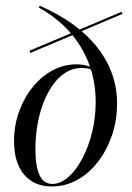

<svg xmlns="http://www.w3.org/2000/svg" viewBox="-20 -650 467 681"><path d="M163.7 11.3Q100.8 11.3 65.3 -31Q29.8 -73.4 29.8 -149.2Q29.8 -204.8 47.6 -254Q65.3 -303.2 96 -341.1Q126.6 -379 166.5 -400.4Q206.5 -421.8 250.8 -421.8Q272.6 -421.8 290.3 -416.5Q308.1 -411.3 320.2 -400L321 -392.7Q310.5 -401.6 298.4 -405.2Q286.3 -408.9 269.4 -408.9Q234.7 -408.9 204.8 -387.1Q175 -365.3 152.8 -325.8Q130.6 -286.3 118.1 -233.9Q105.6 -181.5 105.6 -121Q105.6 -58.9 120.6 -28.2Q135.5 2.4 165.3 2.4Q194.4 2.4 221.8 -21.4Q249.2 -45.2 271.4 -86.7Q293.5 -128.2 306.5 -180.2Q319.4 -232.3 319.4 -289.5Q319.4 -393.5 268.5 -480.2Q217.7 -566.9 117.7 -623.4L121 -629.8Q256.5 -570.2 325.8 -481Q395.2 -391.9 395.2 -283.9Q395.2 -221.8 376.6 -168.5Q358.1 -115.3 326.2 -74.6Q294.4 -33.9 252.8 -11.3Q211.3 11.3 163.7 11.3ZM87.1 -462.1 84.7 -470.2 241.9 -536.3 247.6 -529.8ZM256.5 -533.9 250.8 -540.3 411.3 -608.1 414.5 -600.8Z"/></svg>

Font: Playfair 144pt
Style: Italic
Weight: 400
Italic angle: -15.6°
Designer: Claus Eggers Sørensen
Foundry: Claus Eggers Sørensen
Version: Version 2.001;gftools[0.9.30]